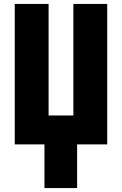

<svg xmlns="http://www.w3.org/2000/svg" viewBox="-20 -734 621 976"><path d="M525 -714H353V-147H227V-714H55V0H206V222H372V0H525Z"/></svg>

Font: Noto Sans Display Condensed Black
Style: Regular
Weight: 900
Width: 3
Designer: Monotype Design team
Foundry: Monotype Imaging Inc.
Version: 1.000